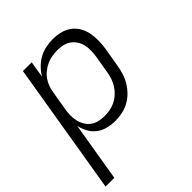

<svg xmlns="http://www.w3.org/2000/svg" viewBox="-204 -660 1007 1007"><g transform="rotate(-45 299.5 -156.5)"><path d="M-1 215 121 -520H186L171 -428Q184 -451 204 -471Q224 -491 247.5 -504Q271 -517 297.5 -522.5Q324 -528 349 -528Q378 -528 406 -521Q434 -514 455.5 -498Q477 -482 491 -458Q505 -434 510 -406.5Q515 -379 514.5 -350Q514 -321 509 -292L492 -192Q488 -167 480.5 -141.5Q473 -116 459 -92.5Q445 -69 425.5 -49Q406 -29 382 -16Q358 -3 331.5 2.5Q305 8 280 8Q251 8 223 1Q195 -6 173.5 -22.5Q152 -39 138.5 -63Q125 -87 119 -115L64 215ZM256 -50Q276 -50 296.5 -53.5Q317 -57 336.5 -66.5Q356 -76 372.5 -91Q389 -106 400.5 -124Q412 -142 419 -161.5Q426 -181 429 -202L446 -302Q449 -323 449.5 -344Q450 -365 445.5 -384.5Q441 -404 430 -421Q419 -438 403 -449.5Q387 -461 367 -465.5Q347 -470 326 -470Q306 -470 285.5 -466.5Q265 -463 246.5 -454.5Q228 -446 211 -432.5Q194 -419 182 -401.5Q170 -384 163.5 -364.5Q157 -345 154 -325L137 -225Q133 -204 132.5 -182Q132 -160 136.5 -140Q141 -120 151.5 -102Q162 -84 178 -72Q194 -60 214.5 -55Q235 -50 256 -50Z"/></g></svg>

Font: Iosevka Light Extended Oblique
Style: Regular
Weight: 300
Width: 7
Italic angle: -9°
Monospace: yes
Designer: Belleve Invis
Foundry: Belleve Invis
Version: Version 32.5.0; ttfautohint (v1.8.4)